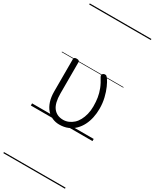

<svg xmlns="http://www.w3.org/2000/svg" viewBox="-339 -1034 1255 1557"><g transform="rotate(30 288.5 -255.0)"><path d="M276 19Q241 19 210 5.5Q179 -8 156 -34.5Q133 -61 120 -101Q107 -141 107 -193V-496Q107 -506 113.5 -510.5Q120 -515 133 -515Q147 -515 153 -510.5Q159 -506 159 -496V-204Q159 -160 167 -127Q175 -94 191 -73Q207 -52 230 -41Q253 -30 284 -30Q309 -30 333 -40Q357 -50 377 -68Q397 -86 411.5 -113Q426 -140 434.5 -173.5Q443 -207 443 -247Q443 -291 437 -328Q431 -365 416.5 -402.5Q402 -440 374 -484Q368 -495 370.5 -502.5Q373 -510 380.5 -514.5Q388 -519 396 -519Q406 -519 411 -514.5Q416 -510 425 -498Q440 -477 456.5 -440Q473 -403 484.5 -355.5Q496 -308 496 -255Q496 -213 487.5 -172.5Q479 -132 461.5 -97.5Q444 -63 418 -37Q392 -11 356.5 4Q321 19 276 19ZM0 436H577V446H0ZM0 -20H577V0H0ZM0 -505H577V-500H0ZM0 -956H577V-946H0Z"/></g></svg>

Font: Playwrite HU Guides
Style: Regular
Weight: 400
Designer: Veronika Burian, José Scaglione
Foundry: TypeTogether
Version: Version 1.003